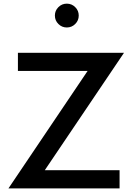

<svg xmlns="http://www.w3.org/2000/svg" viewBox="-20 -1042 733 1062"><path d="M641.4 0H26.8L464.5 -649.5H79.1V-750H665.9L227.7 -100.5H641.4ZM396.1 -909.3Q376.8 -890 349.5 -890Q322.3 -890 303 -909.3Q283.6 -928.6 283.6 -955.9Q283.6 -983.2 303 -1002.5Q322.3 -1021.8 349.5 -1021.8Q376.8 -1021.8 396.1 -1002.5Q415.5 -983.2 415.5 -955.9Q415.5 -928.6 396.1 -909.3Z"/></svg>

Font: Spartan MB SemBd
Style: Regular
Weight: 600
Designer: Matt Bailey, Mirko Velimirovic
Foundry: Matt Bailey
Version: Version 1.005